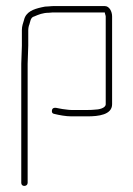

<svg xmlns="http://www.w3.org/2000/svg" viewBox="-20 -436 439 632"><path d="M71 166V-226C71 -239 73 -273 73 -286V-337C73 -342 74 -347 75 -351C80 -362 79 -379 93 -382C107 -388 121 -394 141 -394C149 -395 155 -395 160 -395H325C325 -391 328 -385 328 -382V-93C328 -80 305 -75 291 -75C282 -74 275 -74 268 -74H215C205 -74 197 -76 186 -77C173 -78 154 -88 151 -73C150 -66 152 -62 159 -61C175 -57 197 -53 215 -53H268C304 -53 349 -58 349 -93V-382C349 -398 340 -416 325 -416H160C155 -416 149 -416 141 -415C132 -415 124 -414 117 -412C90 -406 65 -397 59 -370C56 -360 52 -350 52 -337V-285C52 -272 50 -239 50 -226V166C50 172 54 176 60 176C66 176 71 172 71 166Z"/></svg>

Font: Electronic
Style: Thn
Weight: 100
Version: Version 1.011